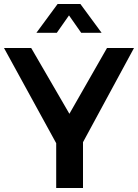

<svg xmlns="http://www.w3.org/2000/svg" viewBox="-21 -940 690 960"><path d="M263 -776H161L267 -920H381L487 -776H385L324 -863ZM394 -229V0H260V-224L-1 -700H135L326 -371L514 -700H649Z"/></svg>

Font: QuotatisMedium
Style: Regular
Weight: 500
Designer: Julieta Ulanovsky
Foundry: Quotatis-Medium
Version: Version 4.000;PS 004.000;hotconv 1.0.88;makeotf.lib2.5.64775